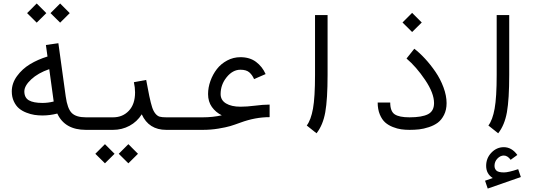

<svg xmlns="http://www.w3.org/2000/svg" viewBox="-20 -746 3222 1121"><path d="M274.9 -669.4 331.1 -725.6 387.2 -669.4 331.1 -613.8ZM138.2 -669.4 194.3 -725.6 250.5 -669.4 194.3 -613.8ZM481.4 12.2Q358.4 12.2 314.5 -83Q271 -71.8 228 -71.8Q204.1 -71.8 181.4 -75.2Q158.7 -78.6 133.8 -88.4Q108.9 -98.1 90.8 -113.3Q72.8 -128.4 60.8 -154.1Q48.8 -179.7 48.8 -212.4Q48.8 -259.8 79.3 -301.8Q109.9 -343.8 155.5 -371.3Q201.2 -398.9 257.3 -416L248 -483.4L320.8 -493.7L363.8 -182.6Q373.5 -111.8 398.9 -86.4Q424.3 -61 481.4 -61H530.3V12.2ZM267.6 -342.3Q202.1 -319.8 162.1 -282.5Q122.1 -245.1 122.1 -212.4Q122.1 -175.8 148.4 -160.4Q174.8 -145 228 -145Q260.3 -145 293.5 -153.3Z M673.3 151.9 729.5 95.7 785.6 151.9 729.5 207.5ZM536.6 151.9 592.8 95.7 648.9 151.9 592.8 207.5ZM530.3 -61H640.1Q696.3 -61 732.4 -99.4Q768.6 -137.7 768.6 -206.5Q768.6 -234.9 761.7 -266.1L833.5 -279.3Q845.7 -211.9 851.6 -185.5Q860.8 -142.6 868.2 -119.9Q875.5 -97.2 887.2 -82.8Q898.9 -68.4 912.6 -64.7Q926.3 -61 950.7 -61H1060.5V12.2H950.7Q848.6 12.2 807.6 -78.6Q780.3 -35.2 736.1 -11.5Q691.9 12.2 640.1 12.2H530.3Q515.1 12.2 504.4 1.5Q493.7 -9.3 493.7 -24.4Q493.7 -39.6 504.4 -50.3Q515.1 -61 530.3 -61Z M1060.5 -61H1164.1Q1222.2 -61 1274.9 -72.8Q1239.3 -90.3 1217 -121.6Q1194.8 -152.8 1194.8 -196.8Q1194.8 -234.9 1208.5 -273.2Q1222.2 -311.5 1246.1 -342.5Q1270 -373.5 1306.2 -392.8Q1342.3 -412.1 1383.8 -412.1Q1438.5 -412.1 1475.1 -384.5Q1511.7 -356.9 1530.8 -313.5L1463.4 -284.2Q1452.6 -309.1 1435.1 -324Q1417.5 -338.9 1383.8 -338.9Q1338.9 -338.9 1303.5 -295.4Q1268.1 -252 1268.1 -196.8Q1268.1 -161.1 1299.6 -142.1Q1331.1 -123 1384.3 -123Q1420.9 -123 1467.8 -128.9Q1515.6 -135.3 1554.2 -135.3V-62Q1470.2 -62 1384.3 -30.3Q1348.6 -17.1 1324 -9.8Q1299.3 -2.4 1255.1 4.9Q1210.9 12.2 1164.1 12.2H1060.5Q1045.4 12.2 1034.7 1.5Q1023.9 -9.3 1023.9 -24.4Q1023.9 -39.6 1034.7 -50.3Q1045.4 -61 1060.5 -61Z M1828.1 32.2 1771 -13.2Q1795.4 -45.4 1807.4 -111.6Q1819.3 -177.7 1819.3 -309.6V-658.2H1892.6Q1892.6 -658.2 1892.6 -309.6Q1892.6 -166.5 1879.2 -91.1Q1865.7 -15.6 1828.1 32.2Z M2185.1 -147.5H2258.3Q2258.3 -95.7 2284.7 -78.4Q2311 -61 2371.1 -61Q2443.4 -61 2478.8 -79.1Q2514.2 -97.2 2514.2 -144Q2514.2 -202.1 2462.2 -279.3Q2410.2 -356.4 2353.5 -404.3L2398.9 -461.4Q2429.7 -438 2461.7 -403.3Q2493.7 -368.7 2522.5 -326.7Q2551.3 -284.7 2569.3 -236.1Q2587.4 -187.5 2587.4 -144Q2587.4 -105 2572.8 -75.7Q2558.1 -46.4 2536.4 -30Q2514.6 -13.7 2484.1 -3.7Q2453.6 6.3 2427.2 9.3Q2400.9 12.2 2371.1 12.2Q2345.7 12.2 2322.8 9Q2299.8 5.9 2273.7 -4.4Q2247.6 -14.6 2228.8 -31.2Q2210 -47.9 2197.5 -77.9Q2185.1 -107.9 2185.1 -147.5ZM2330.1 -614.7 2386.2 -670.9 2442.4 -614.7 2386.2 -559.1Z M2888.7 32.2 2831.5 -13.2Q2856 -45.4 2867.9 -111.6Q2879.9 -177.7 2879.9 -309.6V-658.2H2953.1Q2953.1 -658.2 2953.1 -309.6Q2953.1 -166.5 2939.7 -91.1Q2926.3 -15.6 2888.7 32.2ZM2922.9 260.7Q2948.2 260.7 3005.4 241.7L3021 287.6L2827.6 355L2812 309.1L2856.9 293.5Q2818.4 269 2818.4 222.2Q2818.4 177.2 2849.1 145.3Q2879.9 113.3 2921.4 113.3Q2967.8 113.3 3000.5 158.7L2961.4 187Q2943.4 162.1 2921.4 162.1Q2901.4 162.1 2884.3 179.7Q2867.2 197.3 2867.2 222.2Q2867.2 239.7 2878.7 250.2Q2890.1 260.7 2922.9 260.7Z"/></svg>

Font: AzarMehrMonospaced
Style: SansBold
Weight: 1
Designer: Amin Abedi
Version: Version 1.00